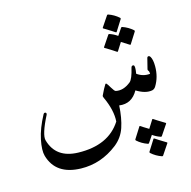

<svg xmlns="http://www.w3.org/2000/svg" viewBox="-137 -846 1266 1273"><g transform="rotate(-15 496.0 -209.5)"><path d="M893.1 -363.3Q895.5 -373 903.3 -373.3Q911.1 -373.5 916 -365.2Q929.2 -343.3 929.2 -297.4Q929.2 -224.1 894 -167Q884.8 -151.9 869.6 -148.4Q822.8 -139.2 761.2 -176.8Q716.3 -96.7 631.8 -108.4Q627 -22.5 606 40Q585 102.5 532.2 144Q417.5 233.4 279.3 230Q108.4 225.6 68.4 86.9Q57.1 47.9 72 -24.9Q86.9 -97.7 132.8 -182.6Q136.2 -189 142.3 -189.5Q148.4 -189.9 151.4 -185.1Q154.3 -180.2 151.4 -173.8Q88.9 -51.8 100.6 -10.7Q137.2 119.6 289.1 123.5Q496.6 128.9 585.4 -10.3Q590.8 -86.9 545.9 -183.6Q540.5 -193.8 543.5 -200.2Q564.9 -246.1 579.1 -267.6Q583 -273.4 588.1 -269Q593.3 -264.6 609.6 -236.8Q626 -209 634.3 -207Q685.5 -195.8 737.8 -238.3Q757.8 -254.9 775.4 -329.6Q777.3 -337.9 783.2 -340.3Q789.1 -342.8 793.9 -339.8Q803.7 -333 794.9 -282.2Q835 -252.9 883.8 -257.8Q884.3 -272.9 878.9 -279.3Q873.5 -285.6 875 -291ZM709 -707.5Q711.4 -711.4 717.3 -709.5Q756.8 -695.8 788.1 -668Q792.5 -664.1 789.6 -659.2L741.7 -583.5Q738.8 -579.1 731.7 -585Q724.6 -590.8 661.6 -628.9Q657.7 -631.3 660.2 -634.8ZM777.8 -603.5Q780.3 -607.4 786.1 -605.5Q825.7 -591.8 856.9 -564Q861.3 -560.1 858.4 -555.2L810.5 -479.5Q807.6 -475.1 800.8 -481Q794.9 -485.8 751.5 -512.2L716.3 -456.5Q713.4 -452.1 706.3 -458Q699.2 -463.9 636.2 -502Q632.3 -504.4 634.8 -507.8L683.6 -580.6Q686 -584.5 691.9 -582.5Q720.7 -572.8 745.1 -555.2ZM826.7 288.6Q824.2 292.5 818.4 290.5Q778.8 276.9 747.6 249Q743.2 245.1 746.1 240.2L793.9 164.6Q796.9 160.2 804 166Q811 171.9 874 210Q877.9 212.4 875.5 215.8ZM757.8 184.6Q755.4 188.5 749.5 186.5Q710 172.9 678.7 145Q674.3 141.1 677.2 136.2L725.1 60.5Q728 56.2 734.9 62Q740.7 66.9 784.2 93.3L819.3 37.6Q822.3 33.2 829.3 39.1Q836.4 44.9 899.4 83Q903.3 85.4 900.9 88.9L852.1 161.6Q849.6 165.5 843.8 163.6Q814.9 153.8 790.5 136.2Z"/></g></svg>

Font: Amiri
Style: Regular
Weight: 400
Designer: Khaled Hosny
Version: Version 000.108